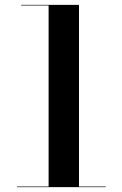

<svg xmlns="http://www.w3.org/2000/svg" viewBox="-20 -770 504 790"><path d="M50 -2.5H180V-747.5H67V-750H305V-2.5H415V0H50Z"/></svg>

Font: Bodoni* 72pt Medium
Style: Regular
Weight: 500
Version: Version 2.3